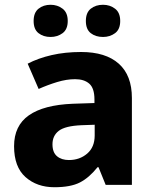

<svg xmlns="http://www.w3.org/2000/svg" viewBox="-20 -775 643 805"><path d="M320 -557Q423 -557 478 -508Q533 -459 533 -364V0H423L393 -74H389Q354 -30 315 -10Q276 10 208 10Q135 10 87 -32.5Q39 -75 39 -162Q39 -248 101 -291.5Q163 -335 285 -340L376 -343V-358Q376 -405 354.5 -424Q333 -443 295 -443Q259 -443 219.5 -431Q180 -419 142 -402L96 -508Q140 -531 196.5 -544Q253 -557 320 -557ZM321 -250Q253 -247 226.5 -226.5Q200 -206 200 -170Q200 -136 219 -120Q238 -104 269 -104Q314 -104 345.5 -131Q377 -158 377 -207V-252ZM121 -687Q121 -722 141.5 -738.5Q162 -755 192 -755Q221 -755 242.5 -738.5Q264 -722 264 -687Q264 -652 242.5 -636Q221 -620 192 -620Q162 -620 141.5 -636Q121 -652 121 -687ZM340 -687Q340 -722 360.5 -738.5Q381 -755 412 -755Q441 -755 462.5 -738.5Q484 -722 484 -687Q484 -652 462.5 -636Q441 -620 412 -620Q381 -620 360.5 -636Q340 -652 340 -687Z"/></svg>

Font: Noto Sans Oriya
Style: Bold
Weight: 700
Designer: Amélie Bonet and Sol Matas
Foundry: Google LLC
Version: Version 2.006; ttfautohint (v1.8.4.7-5d5b)